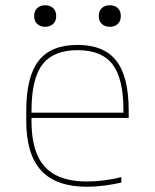

<svg xmlns="http://www.w3.org/2000/svg" viewBox="-20 -701 590 731"><path d="M311 10Q194 10 137 -51.5Q80 -113 80 -240V-280Q80 -409 127 -469.5Q174 -530 275 -530Q376 -530 423 -469.5Q470 -409 470 -280V-252H90V-272H460L450 -262V-280Q450 -402 408.5 -456Q367 -510 275 -510Q184 -510 142 -456Q100 -402 100 -280V-240Q100 -161 122.5 -110Q145 -59 192 -34.5Q239 -10 311 -10Q343 -10 378 -14.5Q413 -19 442 -27V-6Q412 1 377.5 5.5Q343 10 311 10ZM152 -599Q133 -599 121.5 -610Q110 -621 110 -640Q110 -659 121.5 -670Q133 -681 152 -681Q171 -681 182.5 -670Q194 -659 194 -640Q194 -621 182.5 -610Q171 -599 152 -599ZM398 -599Q379 -599 367.5 -610Q356 -621 356 -640Q356 -659 367.5 -670Q379 -681 398 -681Q417 -681 428.5 -670Q440 -659 440 -640Q440 -621 428.5 -610Q417 -599 398 -599Z"/></svg>

Font: M PLUS Code Latin SemiExpanded Thin
Style: Regular
Weight: 250
Width: 6
Designer: Coji Morishita
Foundry: UNDERFOREST DESIGN
Version: Version 1.002; ttfautohint (v1.8.3)